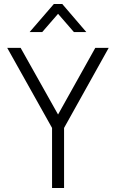

<svg xmlns="http://www.w3.org/2000/svg" viewBox="-20 -939 579 959"><path d="M249 -919H291L411 -779H349L270 -870L191 -779H128ZM240 0V-300L16 -700H83L270 -367L456 -700H523L300 -300V0Z"/></svg>

Font: Haskoy Light
Style: Regular
Weight: 300
Designer: Ertekin Erdin
Foundry: Ertekin Erdin
Version: Version 2.000; ttfautohint (v1.8.4.7-5d5b)